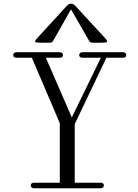

<svg xmlns="http://www.w3.org/2000/svg" viewBox="-20 -1010 740 1030"><path d="M50.8 -714.8Q50.8 -721.7 55.7 -725.8Q60.5 -730 68.8 -730H299.8Q308.1 -730 313 -725.8Q317.9 -721.7 317.9 -714.8Q317.9 -700.2 299.8 -700.2H226.1L365.2 -379.9L521 -700.2H422.9Q404.8 -700.2 404.8 -714.8Q404.8 -721.7 409.7 -725.8Q414.6 -730 422.9 -730H639.2Q647.5 -730 652.3 -725.8Q657.2 -721.7 657.2 -714.8Q657.2 -700.2 639.2 -700.2H550.8L380.9 -344.2V-29.8H519Q537.1 -29.8 537.1 -15.1Q537.1 -8.3 532.2 -4.2Q527.3 0 519 0H163.1Q154.8 0 149.9 -4.2Q145 -8.3 145 -15.1Q145 -29.8 163.1 -29.8H300.8V-349.1L150.9 -700.2H68.8Q50.8 -700.2 50.8 -714.8ZM168.9 -785.2Q166 -791 180.2 -806.2L338.9 -979Q350.1 -990.2 360.8 -990.2Q372.6 -990.2 383.8 -979L543 -806.2Q557.1 -791 554.2 -785.2Q551.8 -780.8 522 -780.8H490.2Q488.8 -780.8 485.8 -780.8Q471.7 -780.8 466.8 -782.2Q461.9 -783.7 458 -791L360.8 -960L265.1 -791Q261.2 -783.7 256.3 -782.2Q251.5 -780.8 237.3 -780.8Q234.4 -780.8 232.9 -780.8H201.2Q170.9 -780.8 168.9 -785.2Z"/></svg>

Font: Director Light
Style: Regular
Weight: 100
Designer: Ange Degheest & May Jolivet & Justine Herbel
Foundry: Velvetyne Type Foundry
Version: Version 1.000;FEAKit 1.0